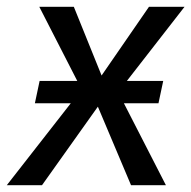

<svg xmlns="http://www.w3.org/2000/svg" viewBox="-52 -547 565 567"><path d="M64 -527H166L248 -324L297 -275L438 0H335L237 -232L189 -283ZM388 -527H493L297 -275L237 -232L72 0H-32L189 -283L248 -324ZM416 -242H51L65 -308H430Z"/></svg>

Font: Fira Sans Variable
Style: Italic
Weight: 397
Italic angle: -8°
Designer: Carrois Corporate & Edenspiekermann AG
Foundry: Carrois Corporate GbR & Edenspiekermann AG
Version: Version 4.202